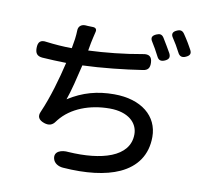

<svg xmlns="http://www.w3.org/2000/svg" viewBox="-93 -938 1165 1090"><g transform="rotate(10 490.0 -392.5)"><path d="M798 -736C789 -751 780 -766 772 -779C761 -796 748 -798 730 -790C706 -780 699 -766 714 -744C721 -733 728 -721 735 -709C743 -695 750 -681 757 -668C767 -647 782 -644 803 -653C825 -663 831 -676 820 -698C813 -710 805 -723 798 -736ZM912 -776C902 -792 893 -807 883 -821C872 -837 859 -840 841 -832C817 -822 811 -807 826 -786C833 -775 841 -763 848 -751C855 -738 863 -724 870 -711C880 -690 896 -685 917 -695C939 -705 945 -718 933 -739C927 -751 919 -763 912 -776ZM664 7C755 -35 808 -108 808 -213C808 -332 711 -414 553 -414C457 -414 374 -392 291 -339C310 -392 329 -472 346 -544C457 -548 586 -562 690 -578C718 -582 728 -597 727 -626C726 -661 708 -674 674 -667C570 -648 459 -637 364 -633L372 -678C377 -699 381 -722 387 -744C391 -759 384 -768 369 -769L338 -770L324 -771C299 -772 283 -757 283 -734C283 -719 281 -703 279 -684L270 -630H266C222 -630 170 -634 123 -640C88 -646 73 -632 73 -596C73 -566 84 -551 114 -548C157 -545 203 -543 253 -542C231 -448 199 -335 160 -246C145 -215 157 -195 190 -184C217 -175 238 -181 254 -205C256 -208 259 -211 261 -214C322 -290 427 -330 542 -330C649 -330 705 -276 705 -210C705 -77 542 -34 355 -46C313 -51 270 -36 280 5C286 31 312 45 338 47C471 57 583 44 664 7Z"/></g></svg>

Font: GenSenRounded2 TW M
Style: Regular
Weight: 500
Version: Version 2.100;PS 2.1;hotconv 16.6.51;makeotf.lib2.5.65220 DE